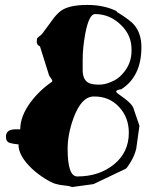

<svg xmlns="http://www.w3.org/2000/svg" viewBox="-20 -702 639 778"><path d="M545 -192 532 -99Q525 -71 509.5 -45.5Q494 -20 489 -18L359 44L272 56Q260 51 241 49.5Q222 48 205 43Q188 38 161 21Q134 4 110 -18Q54 -71 55 -117Q38 -118 21 -122.5Q4 -127 4 -148Q4 -178 43 -178H62Q62 -231 104 -288Q140 -336 191 -371L192 -375Q192 -377 187 -384Q182 -391 179 -396L142 -514Q129 -520 129 -532Q129 -544 130.5 -546.5Q132 -549 135 -551.5Q138 -554 143 -558Q148 -560 162 -580L192 -621Q207 -642 224 -656Q257 -682 333 -682Q402 -682 452 -657Q455 -651 458 -651Q509 -619 523 -602Q553 -567 553 -511Q553 -392 471 -340Q465 -340 458 -337.5Q451 -335 451 -332Q450 -328 460 -321L482 -305Q513 -282 520 -266Q521 -264 524 -254L531 -233L539 -210ZM254 -99Q254 13 293 13Q382 13 442 -36Q502 -85 502 -164Q502 -226 463 -268Q423 -312 360 -311Q310 -311 278 -224Q254 -158 254 -99ZM315 -459V-422Q314 -382 336 -368Q348 -360 376 -359Q404 -358 430 -370Q456 -380 474 -400Q514 -442 513 -499Q514 -559 470 -601Q425 -645 365 -645Q341 -645 326 -568Q315 -511 315 -459Z"/></svg>

Font: Miltonian Tattoo
Style: Regular
Weight: 400
Designer: Pablo Impallari
Foundry: Pablo Impallari
Version: Version 1.008